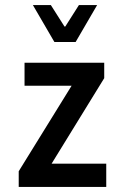

<svg xmlns="http://www.w3.org/2000/svg" viewBox="-20 -739 499 759"><path d="M54 0H400V-92H184L392 -430V-491H77V-400H263L54 -62ZM195 -573H279L364 -719H292L238 -634H235L181 -719H110Z"/></svg>

Font: Falling Sky
Style: Condensed
Weight: 400
Designer: Paul D. Hunt
Foundry: Adobe Systems Incorporated
Version: Version 1.02